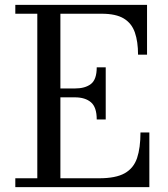

<svg xmlns="http://www.w3.org/2000/svg" viewBox="-20 -770 692 790"><path d="M378 -278.5Q378 -329 354.2 -349.2Q330.5 -369.5 288 -369.5H228.5V-36.5H388Q456.5 -36.5 493.2 -57.2Q530 -78 544 -119.8Q558 -161.5 558 -225H594.5V0H43V-36.5H133.5V-713.5H43V-750H585V-545H548Q548 -598.5 535 -636.2Q522 -674 489.5 -693.8Q457 -713.5 398.5 -713.5H228.5V-406H288Q330.5 -406 354.2 -424.5Q378 -443 378 -493H415V-278.5Z"/></svg>

Font: Bodoni* 06pt
Style: Regular
Weight: 400
Version: Version 2.3